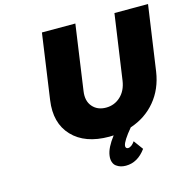

<svg xmlns="http://www.w3.org/2000/svg" viewBox="-126 -826 1148 1154"><g transform="rotate(-15 448.0 -249.0)"><path d="M178.2 -295.9 235.8 -701.2H443.8L386.2 -295.9Q377.4 -236.3 408 -200.7Q438.5 -165 492.2 -165Q544.4 -165 582.3 -200.2Q620.1 -235.4 628.9 -295.9L687 -701.2H896L837.9 -295.9Q822.3 -191.4 761 -117.7Q699.7 -43.9 604 -12.2Q545.9 57.1 542 85Q540.5 93.8 544.7 98.9Q548.8 104 556.2 104Q577.6 104 599.1 73.2L642.1 131.8Q590.3 203.1 517.1 203.1Q500.5 203.1 485.8 199Q471.2 194.8 458.3 185.5Q445.3 176.3 439.5 158.9Q433.6 141.6 437 118.2Q443.4 71.3 492.2 7.8L465.8 8.8Q314.9 8.8 236.6 -74Q158.2 -156.7 178.2 -295.9Z"/></g></svg>

Font: Trueno ExtraBold
Style: Italic
Weight: 800
Designer: Julieta Ulanovsky
Foundry: Julieta Ulanovsky
Version: Version 3.001b | FøM Fix